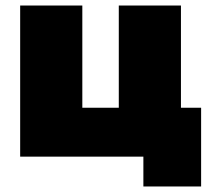

<svg xmlns="http://www.w3.org/2000/svg" viewBox="-20 -567 761 695"><path d="M708 -177V108H499V0H53V-547H278V-177H410V-547H635V-177Z"/></svg>

Font: CMG Sans Black
Style: Regular
Weight: 900
Designer: Julieta Ulanovsky
Foundry: Julieta Ulanovsky
Version: Version 7.200